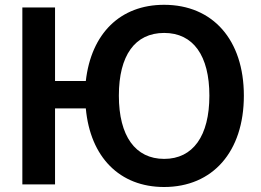

<svg xmlns="http://www.w3.org/2000/svg" viewBox="-20 -749 1061 780"><path d="M646.5 10.7C844.2 10.7 970.7 -132.8 970.7 -360.4C970.7 -586.9 844.7 -729.5 646.5 -729.5C468.3 -729.5 350.6 -612.8 328.6 -419.9H203.6V-718.8H70.8V0H203.6V-308.6H328.6C346.7 -110.4 466.3 10.7 646.5 10.7ZM647 -103.5C529.8 -103.5 462.9 -196.3 462.9 -360.4C462.9 -523.9 528.3 -615.2 647 -615.2C765.1 -615.2 830.6 -522.9 830.6 -360.4C830.6 -196.8 764.2 -103.5 647 -103.5Z"/></svg>

Font: Winston SemiBold
Style: Regular
Weight: 600
Designer: Vernon Adams, Kim Jin-seong, David Berlow, Cristiano Sobral
Foundry: The Winston Project Authors
Version: Version 3.004